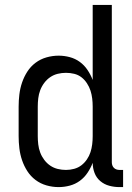

<svg xmlns="http://www.w3.org/2000/svg" viewBox="-20 -755 540 783"><path d="M219 8Q194 8 169.5 1Q145 -6 125 -21Q105 -36 91.5 -57Q78 -78 70 -101.5Q62 -125 59 -150Q56 -175 56 -200V-320Q56 -345 59 -370Q62 -395 70 -418.5Q78 -442 91.5 -463Q105 -484 125 -499Q145 -514 169.5 -521Q194 -528 219 -528Q242 -528 264.5 -522Q287 -516 305.5 -502.5Q324 -489 337 -469.5Q350 -450 358 -429V-735H436V-93Q436 -87 438 -81Q440 -75 444.5 -70.5Q449 -66 455 -64Q461 -62 467 -62H482V8H467Q446 8 425.5 2.5Q405 -3 389 -16.5Q373 -30 365.5 -50Q358 -70 358 -91Q350 -70 337 -50.5Q324 -31 305.5 -17.5Q287 -4 264.5 2Q242 8 219 8ZM249 -62Q266 -62 282.5 -66.5Q299 -71 312 -81Q325 -91 334.5 -105Q344 -119 349 -134.5Q354 -150 356 -166.5Q358 -183 358 -200V-320Q358 -337 356 -353.5Q354 -370 349 -385.5Q344 -401 334.5 -415.5Q325 -430 312 -440Q299 -450 282.5 -454Q266 -458 249 -458Q232 -458 215.5 -454Q199 -450 185 -440.5Q171 -431 160.5 -417Q150 -403 144 -387Q138 -371 136 -354Q134 -337 134 -320V-200Q134 -183 136 -166Q138 -149 144 -133Q150 -117 160.5 -103Q171 -89 185 -79.5Q199 -70 215.5 -66Q232 -62 249 -62Z"/></svg>

Font: Iosevka Algr
Style: Regular
Weight: 400
Monospace: yes
Designer: Belleve Invis
Foundry: Belleve Invis
Version: Version 26.0.2; ttfautohint (v1.8.3)